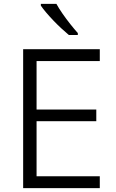

<svg xmlns="http://www.w3.org/2000/svg" viewBox="-20 -967 594 987"><path d="M493 0H99V-714H493V-653H168V-404H475V-344H168V-61H493ZM270 -947Q282 -925 301 -897.5Q320 -870 341.5 -843Q363 -816 380 -797V-787H334Q316 -802 295 -821.5Q274 -841 254 -862Q234 -883 217 -903Q200 -923 190 -938V-947Z"/></svg>

Font: Noto Sans Syriac Eastern Light
Style: Regular
Weight: 300
Designer: Patrick Giasson and the Monotype Design Team
Foundry: Monotype Imaging Inc.
Version: Version 3.001